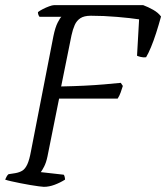

<svg xmlns="http://www.w3.org/2000/svg" viewBox="-27 -724 644 744"><path d="M143 0Q138 0 123.5 -2Q109 -4 90.5 -7Q72 -10 52.5 -14Q33 -18 17 -21.5Q1 -25 -7 -28Q-5 -33 -1.5 -39.5Q2 -46 6 -49L32 -53Q49 -56 60 -63Q71 -70 79 -87.5Q87 -105 93 -138L180 -584Q187 -618 196.5 -636.5Q206 -655 211 -659H126Q123 -663 121.5 -667.5Q120 -672 120 -677Q126 -682 138.5 -688.5Q151 -695 163.5 -699.5Q176 -704 182 -704H528Q547 -697 566.5 -686Q586 -675 597 -660Q588 -627 578 -596Q568 -565 558 -541Q548 -517 539 -502Q527 -501 517.5 -503.5Q508 -506 504 -508L512 -649Q480 -654 427 -658.5Q374 -663 325 -663Q299 -663 284.5 -653.5Q270 -644 262.5 -627Q255 -610 250 -587L210 -389Q260 -390 300.5 -392Q341 -394 376 -397Q411 -400 441 -403L449 -391Q445 -378 440.5 -365.5Q436 -353 429 -342H202L157 -118Q152 -94 144 -78.5Q136 -63 131 -57L220 -47Q222 -45 223.5 -39Q225 -33 225 -28Q206 -16 184.5 -8Q163 0 143 0Z"/></svg>

Font: Texturina 12pt Thin
Style: Italic
Weight: 250
Italic angle: -11°
Designer: Guillermo Torres Carreño
Foundry: Omnibus-Type
Version: Version 1.002